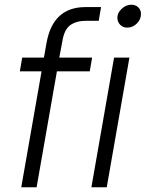

<svg xmlns="http://www.w3.org/2000/svg" viewBox="-20 -793 617 813"><path d="M70 0 156 -491H64L74 -549H166L177 -611Q204 -763 342 -763H408L398 -705H346Q303 -705 277.5 -686.5Q252 -668 244 -618L231 -549H370L360 -491H221L135 0ZM432 0H367L463 -549H528ZM477 -718Q477 -739 495.5 -756Q514 -773 536 -773Q554 -773 565.5 -762Q577 -751 577 -734Q577 -711 559.5 -693.5Q542 -676 519 -676Q501 -676 489 -688Q477 -700 477 -718Z"/></svg>

Font: Open Sauce One Light Italic
Style: Regular
Weight: 300
Italic angle: -10°
Designer: Alfredo Marco Pradil
Foundry: Creative Sauce Fz LLC
Version: Version 1.477